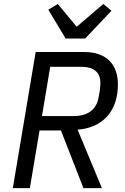

<svg xmlns="http://www.w3.org/2000/svg" viewBox="-20 -965 640 985"><path d="M182.9 -295.8H292.6L408 0H502.8L378.2 -299.7L397 -301.8C514.9 -318.2 584.9 -401.3 584.9 -532.3C584.9 -630.3 529.8 -698.2 412.3 -698.2H163L45.8 0H133.2ZM195.3 -369.7 237.6 -622.2H399.5C459.5 -622.2 495 -594.8 495 -540.5C495 -527.7 494 -513.8 492.2 -501.8L486.2 -467C475.5 -401.6 428.3 -369.7 359.7 -369.7ZM228 -915.1 316.8 -767.4H416.9L551.8 -909.8L510.3 -944.6L373.2 -827.8L276.6 -944.6Z"/></svg>

Font: Margiela Mono Italic Text It
Style: Regular
Weight: 400
Designer: Mike Abbink, Paul van der Laan, Pieter van Rosmalen
Foundry: Bold Monday
Version: Version 2.003 2021